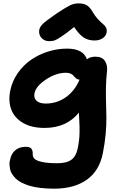

<svg xmlns="http://www.w3.org/2000/svg" viewBox="-20 -840 738 1142"><path d="M272 -595.2Q245.1 -595.2 227.8 -613.5Q210.4 -631.8 212.9 -658.2Q214.4 -676.8 232.9 -696Q251.5 -715.3 318.8 -761.2Q374.5 -797.9 397.5 -808.8Q420.4 -819.8 448.2 -819.8Q478.5 -819.8 496.8 -808.3Q515.1 -796.9 529.8 -771Q543.9 -746.1 562.3 -726.3Q580.6 -706.5 592.3 -697.5Q604 -688.5 610.6 -675.8Q617.2 -663.1 613.8 -646Q610.4 -625 590.1 -612.1Q569.8 -599.1 543 -599.1Q505.4 -599.1 478.3 -616.5Q451.2 -633.8 420.9 -679.2Q372.6 -640.1 343.3 -621.1Q314 -602.1 301.8 -598.6Q289.6 -595.2 272 -595.2ZM301.8 282.2Q257.3 282.2 219.7 277.6Q182.1 272.9 155.5 264.9Q128.9 256.8 107.4 245.6Q85.9 234.4 73.5 221.7Q61 209 51.8 194.8Q42.5 180.7 40 166.7Q37.6 152.8 36.4 139.2Q35.2 125.5 39.1 113.8Q46.4 74.2 70.8 53.7Q95.2 33.2 132.8 33.2Q156.7 33.2 165.8 43.5Q174.8 53.7 174.8 73.2Q172.9 91.3 184.3 103.5Q195.8 115.7 229.7 123.3Q263.7 130.9 320.8 130.9Q377.4 130.9 405.3 109.6Q433.1 88.4 441.9 43.9Q447.3 19 450 -3.4Q452.6 -25.9 453.1 -49.8Q453.6 -73.7 453.1 -87.6Q452.6 -101.6 451.2 -130.1Q449.7 -158.7 449.2 -169.9Q375 -79.1 245.1 -79.1Q168 -79.1 116.9 -108.9Q65.9 -138.7 47.1 -188.5Q28.3 -238.3 41 -300.8Q52.2 -356.9 85.2 -404.5Q118.2 -452.1 164.1 -483.9Q210 -515.6 265.6 -533.2Q321.3 -550.8 378.9 -550.8Q475.6 -550.8 497.1 -486.8Q514.6 -502.9 547.9 -502.9Q587.9 -502.9 604.5 -476.8Q621.1 -450.7 616.2 -414.1Q610.8 -366.2 610.1 -316.7Q609.4 -267.1 610.8 -226.1Q612.3 -185.1 612.8 -140.9Q613.3 -96.7 608.4 -42.5Q603.5 11.7 591.8 70.8Q571.3 175.8 496.3 229Q421.4 282.2 301.8 282.2ZM185.1 -285.2Q179.7 -258.3 196.8 -241.2Q213.9 -224.1 252.9 -224.1Q317.4 -224.1 370.6 -261Q423.8 -297.9 453.1 -366.2Q443.8 -366.7 437 -370.8Q430.2 -375 425 -381.1Q419.9 -387.2 414.1 -393.1Q408.2 -398.9 397.5 -403.1Q386.7 -407.2 372.1 -407.2Q314.5 -407.2 254.4 -367.9Q194.3 -328.6 185.1 -285.2Z"/></svg>

Font: Shantell Sans Irregular Bouncy
Style: Bold Italic
Weight: 700
Italic angle: -11.31°
Designer: Stephen Nixon, Anya Danilova, Shantell Martin
Foundry: Arrow Type
Version: Version 1.006;[9816181b4]